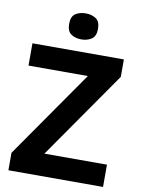

<svg xmlns="http://www.w3.org/2000/svg" viewBox="-99 -994 778 1061"><g transform="rotate(10 289.5 -464.0)"><path d="M555 0H24V-98L366 -589H33V-714H546V-616L204 -125H555ZM295 -928Q328 -928 352 -912.5Q376 -897 376 -855Q376 -814 352 -798Q328 -782 295 -782Q261 -782 237.5 -798Q214 -814 214 -855Q214 -897 237.5 -912.5Q261 -928 295 -928Z"/></g></svg>

Font: Noto Sans Thai
Style: Bold
Weight: 700
Designer: Monotype Design Team
Foundry: Monotype Imaging Inc.
Version: Version 2.001